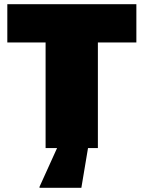

<svg xmlns="http://www.w3.org/2000/svg" viewBox="-20 -708 686 918"><path d="M198 0V-505H15V-688H632V-505H448V0ZM169 190V185L261 -18H403V-13L369 190Z"/></svg>

Font: Saira SemiExpanded Black
Style: Regular
Weight: 900
Width: 6
Designer: Hector Gatti with collaboration of the Omnibus-Type team
Foundry: Omnibus-Type
Version: Version 1.101